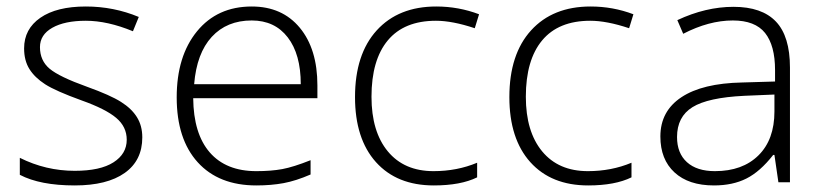

<svg xmlns="http://www.w3.org/2000/svg" viewBox="-20 -561 2535 591"><path d="M418 -138.2Q418 -66.9 363.8 -28.6Q309.6 9.8 210 9.8Q103.5 9.8 41 -22.9V-75.2Q121.1 -35.2 210 -35.2Q288.6 -35.2 329.3 -61.3Q370.1 -87.4 370.1 -130.9Q370.1 -170.9 337.6 -198.2Q305.2 -225.6 231 -252Q151.4 -280.8 119.1 -301.5Q86.9 -322.3 70.6 -348.4Q54.2 -374.5 54.2 -412.1Q54.2 -471.7 104.2 -506.3Q154.3 -541 244.1 -541Q330.1 -541 407.2 -508.8L389.2 -464.8Q311 -497.1 244.1 -497.1Q179.2 -497.1 141.1 -475.6Q103 -454.1 103 -416Q103 -374.5 132.6 -349.6Q162.1 -324.7 248 -293.9Q319.8 -268.1 352.5 -247.3Q385.3 -226.6 401.6 -200.2Q418 -173.8 418 -138.2Z M769 9.8Q653.3 9.8 588.6 -61.5Q523.9 -132.8 523.9 -261.2Q523.9 -388.2 586.4 -464.6Q648.9 -541 754.9 -541Q848.6 -541 902.8 -475.6Q957 -410.2 957 -297.9V-258.8H574.7Q575.7 -149.4 625.7 -91.8Q675.8 -34.2 769 -34.2Q814.5 -34.2 848.9 -40.5Q883.3 -46.9 936 -67.9V-23.9Q891.1 -4.4 853 2.7Q814.9 9.8 769 9.8ZM754.9 -498Q678.2 -498 631.8 -447.5Q585.4 -397 577.6 -301.8H905.8Q905.8 -394 865.7 -446Q825.7 -498 754.9 -498Z M1315.4 9.8Q1201.7 9.8 1137.2 -62Q1072.8 -133.8 1072.8 -262.2Q1072.8 -394 1139.6 -467.5Q1206.5 -541 1322.8 -541Q1391.6 -541 1454.6 -517.1L1441.4 -474.1Q1372.6 -497.1 1321.8 -497.1Q1224.1 -497.1 1173.8 -436.8Q1123.5 -376.5 1123.5 -263.2Q1123.5 -155.8 1173.8 -95Q1224.1 -34.2 1314.5 -34.2Q1386.7 -34.2 1448.7 -60.1V-15.1Q1397.9 9.8 1315.4 9.8Z M1790.5 9.8Q1676.8 9.8 1612.3 -62Q1547.9 -133.8 1547.9 -262.2Q1547.9 -394 1614.7 -467.5Q1681.6 -541 1797.9 -541Q1866.7 -541 1929.7 -517.1L1916.5 -474.1Q1847.7 -497.1 1796.9 -497.1Q1699.2 -497.1 1648.9 -436.8Q1598.6 -376.5 1598.6 -263.2Q1598.6 -155.8 1648.9 -95Q1699.2 -34.2 1789.6 -34.2Q1861.8 -34.2 1923.8 -60.1V-15.1Q1873 9.8 1790.5 9.8Z M2376 0 2363.8 -84H2359.9Q2319.8 -32.7 2277.6 -11.5Q2235.4 9.8 2177.7 9.8Q2099.6 9.8 2056.2 -30.3Q2012.7 -70.3 2012.7 -141.1Q2012.7 -218.8 2077.4 -261.7Q2142.1 -304.7 2264.6 -307.1L2365.7 -310.1V-345.2Q2365.7 -420.9 2335 -459.5Q2304.2 -498 2235.8 -498Q2162.1 -498 2083 -457L2064.9 -499Q2152.3 -540 2237.8 -540Q2325.2 -540 2368.4 -494.6Q2411.6 -449.2 2411.6 -353V0ZM2180.7 -34.2Q2265.6 -34.2 2314.7 -82.8Q2363.8 -131.3 2363.8 -217.8V-270L2271 -266.1Q2159.2 -260.7 2111.6 -231.2Q2064 -201.7 2064 -139.2Q2064 -89.4 2094.5 -61.8Q2125 -34.2 2180.7 -34.2Z"/></svg>

Font: JBL Sans
Style: Light
Weight: 300
Version: Version 1.10